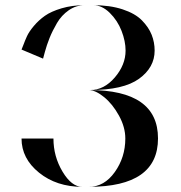

<svg xmlns="http://www.w3.org/2000/svg" viewBox="-20 -720 697 740"><path d="M328 -373Q381 -373 422.5 -421.5Q464 -470 464 -525Q464 -561 448.5 -601Q433 -641 403 -670.5Q373 -700 339 -700Q404 -700 452.5 -684Q501 -668 527 -641.5Q553 -615 564.5 -586Q576 -557 576 -525Q576 -460 516 -416.5Q456 -373 328 -373ZM323 -373Q589 -373 589 -186.5Q589 0 323 0Q382 0 422.5 -57Q463 -114 463 -186Q463 -230 438.5 -274.5Q414 -319 381.5 -345.5Q349 -372 323 -373ZM63 -529Q64 -530 70 -546.5Q76 -563 84 -580.5Q92 -598 110.5 -620Q129 -642 153 -659Q177 -676 217.5 -688Q258 -700 307 -700Q273 -700 245 -680.5Q217 -661 199.5 -631Q182 -601 171 -573.5Q160 -546 153 -520Q146 -494 146 -494ZM186 -186Q186 -117 221 -58.5Q256 0 297 0Q198 0 130.5 -54.5Q63 -109 63 -186Z"/></svg>

Font: Oscilla
Style: Regular
Weight: 400
Designer: Ryan Lin
Version: Version 1.0